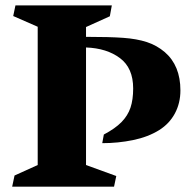

<svg xmlns="http://www.w3.org/2000/svg" viewBox="-20 -696 712 716"><path d="M652.8 -358.9Q652.8 -311.5 632.3 -273.2Q611.8 -234.9 573.7 -210.9Q532.2 -185.1 476.3 -173.6Q420.4 -162.1 361.3 -162.1L367.2 -194.3Q409.7 -216.8 433.1 -240.7Q456.5 -264.6 466.6 -294.4Q476.6 -324.2 476.6 -366.2Q476.6 -442.4 427.5 -479.2Q378.4 -516.1 300.8 -519V-80.6L413.6 -39.6L405.3 0H25.4L34.2 -41.5L120.6 -80.6V-596.2L29.3 -636.2L37.6 -675.8H397L389.6 -635.3L300.8 -595.2V-558.6Q388.7 -558.6 439.5 -554.9Q490.2 -551.3 527.6 -539.1Q564.9 -526.9 594.7 -501.5Q652.8 -451.2 652.8 -358.9Z"/></svg>

Font: Vesper Libre Heavy
Style: Regular
Weight: 900
Designer: Robert Keller & Kimya Gandhi
Foundry: Mota Italic
Version: Version 1.058